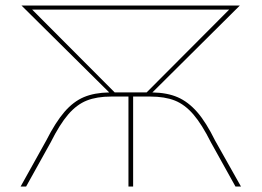

<svg xmlns="http://www.w3.org/2000/svg" viewBox="-20 -678 951 698"><path d="M856 0H836L747 -160Q714 -226 683 -262Q652 -298 615.5 -312.5Q579 -327 526 -327H464V0H447V-327H384Q332 -327 295.5 -312.5Q259 -298 228 -262Q197 -226 164 -160L75 0H55L148 -167Q182 -234 214.5 -271.5Q247 -309 285 -325Q323 -341 377 -342L58 -658H852L534 -342Q588 -341 626 -324.5Q664 -308 696.5 -271Q729 -234 762 -167ZM813 -643H97L397 -342H513Z"/></svg>

Font: Ysabeau Thin
Style: Regular
Weight: 200
Designer: Christian Thalmann (Catharsis Fonts)
Version: Version 0.003